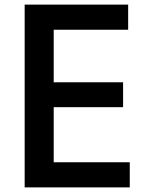

<svg xmlns="http://www.w3.org/2000/svg" viewBox="-20 -813 623 833"><path d="M87 0V-793H536V-684H213V-456H514V-348H213V-109H543V0Z"/></svg>

Font: Kdam Thmor Pro
Style: Regular
Weight: 400
Designer: Sovichet Tep, Longdey Hak
Foundry: Anagata Design
Version: Version 1.003; ttfautohint (v1.8.4.7-5d5b)